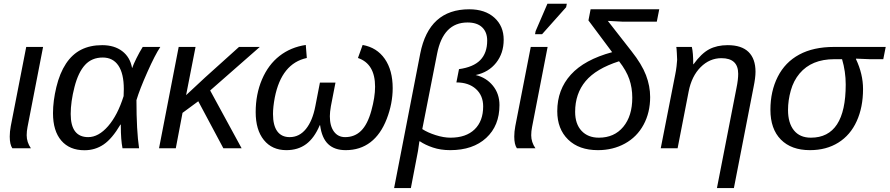

<svg xmlns="http://www.w3.org/2000/svg" viewBox="-20 -773 4638 1001"><path d="M119.1 -67.9Q119.1 -31.7 141.1 0H44.4Q30.8 -19.5 30.8 -61Q30.8 -86.4 36.1 -115.2L116.7 -528.3H204.6L123.5 -110.8Q119.1 -88.9 119.1 -67.9Z M512.7 -537.6Q576.2 -537.6 617.2 -506.3Q658.2 -475.1 668.5 -418.9H669.4Q675.3 -437 691.2 -469Q707 -501 724.1 -528.3H815.9Q788.6 -487.8 748.3 -397.2Q708 -306.6 691.4 -251Q691.4 -91.8 705.1 0H618.7Q609.9 -43.9 609.9 -115.7V-123.5H607.9Q564.5 -49.8 520.3 -19.8Q476.1 10.3 420.4 10.3Q342.8 10.3 299.6 -40Q256.3 -90.3 256.3 -183.1Q256.3 -246.6 273.9 -319.3Q291.5 -392.1 324 -441.2Q356.4 -490.2 403.1 -513.9Q449.7 -537.6 512.7 -537.6ZM515.6 -473.1Q459 -473.1 423.6 -434.8Q388.2 -396.5 368.4 -319.6Q348.6 -242.7 348.6 -178.7Q348.6 -58.1 439.9 -58.1Q493.7 -58.1 543.5 -115.2Q593.3 -172.4 624.5 -272L625.5 -308.6Q625.5 -389.2 597.2 -431.2Q568.8 -473.1 515.6 -473.1Z M1144.5 0 1013.7 -245.1 931.6 -184.6 896.5 0H809.1L911.6 -528.3H999.5L950.2 -276.9L1049.8 -369.6L1226.1 -528.3H1334.5L1075.7 -301.3L1239.7 0Z M1699.7 -167Q1699.7 -116.2 1720.9 -87.2Q1742.2 -58.1 1779.3 -58.1Q1829.1 -58.1 1862.5 -91.1Q1896 -124 1915.8 -195.1Q1935.5 -266.1 1935.5 -320.8Q1935.5 -440.4 1846.2 -470.7L1870.6 -538.6Q1944.8 -525.4 1986.1 -466.1Q2027.3 -406.7 2027.3 -313.5Q2027.3 -233.4 1996.3 -153.1Q1965.3 -72.8 1911.4 -31.5Q1857.4 9.8 1782.2 9.8Q1724.1 9.8 1690.9 -21.7Q1657.7 -53.2 1648.9 -120.1H1647Q1618.7 -53.2 1576.2 -21.7Q1533.7 9.8 1473.1 9.8Q1398.4 9.8 1355.7 -43Q1313 -95.7 1313 -188.5Q1313 -281.7 1345.9 -358.9Q1378.9 -436 1437.3 -481.4Q1495.6 -526.9 1574.2 -538.6L1579.6 -470.7Q1447.8 -442.4 1412.6 -264.6Q1403.3 -215.3 1403.3 -178.7Q1403.3 -119.1 1425.5 -88.6Q1447.8 -58.1 1490.2 -58.1Q1540.5 -58.1 1575 -100.6Q1609.4 -143.1 1624 -219.2L1647.9 -342.3H1729L1705.1 -219.2Q1699.7 -188 1699.7 -167Z M2426.3 -724.6Q2508.8 -724.6 2557.4 -680.9Q2606 -637.2 2606 -565.9Q2606 -495.6 2566.7 -445.8Q2527.3 -396 2460 -381.8Q2515.1 -368.7 2549.6 -326.4Q2584 -284.2 2584 -225.1Q2584 -117.7 2514.9 -54Q2445.8 9.8 2327.1 9.8Q2277.3 9.8 2236.8 -3.9Q2196.3 -17.6 2169.4 -36.1H2166.5L2159.2 14.2Q2156.7 30.8 2122.1 207.5H2034.7L2170.9 -493.7Q2216.3 -724.6 2426.3 -724.6ZM2417.5 -655.8Q2290.5 -655.8 2258.8 -492.7L2181.6 -100.1Q2209 -82 2251 -68.6Q2293 -55.2 2328.6 -55.2Q2409.7 -55.2 2454.3 -98.4Q2499 -141.6 2499 -218.3Q2499 -274.9 2461.2 -309.1Q2423.3 -343.3 2359.4 -343.3L2373 -412.6Q2447.8 -422.9 2483.9 -459.7Q2520 -496.6 2520 -561.5Q2520 -605.5 2493.7 -630.6Q2467.3 -655.8 2417.5 -655.8Z M2749.5 -67.9Q2749.5 -31.7 2771.5 0H2674.8Q2661.1 -19.5 2661.1 -61Q2661.1 -86.4 2666.5 -115.2L2747.1 -528.3H2835L2753.9 -110.8Q2749.5 -88.9 2749.5 -67.9ZM2769.5 -594.7 2772.5 -610.8 2834 -753.4H2935.1L2931.6 -735.4L2806.2 -594.7Z M3102.1 -55.2Q3182.6 -55.2 3229.5 -111.8Q3276.4 -168.5 3276.4 -263.7Q3276.4 -314.9 3261 -359.9Q3245.6 -404.8 3207.5 -453.6Q3087.4 -415 3033 -349.9Q2978.5 -284.7 2978.5 -189.9Q2978.5 -126.5 3012 -90.8Q3045.4 -55.2 3102.1 -55.2ZM3223.1 -660.2 3148.9 -664.1 3272.5 -505.9Q3326.2 -438 3347.9 -381.1Q3369.6 -324.2 3369.6 -267.1Q3369.6 -186 3335.2 -122.6Q3300.8 -59.1 3238.3 -24.7Q3175.8 9.8 3097.2 9.8Q2998.5 9.8 2941.9 -45.4Q2885.3 -100.6 2885.3 -193.4Q2885.3 -305.7 2956.1 -383.8Q3026.9 -461.9 3171.4 -501L3047.9 -666.5L3059.1 -724.6H3417L3404.3 -660.2Z M3717.8 207.5 3819.8 -314.9Q3828.6 -357.9 3828.6 -388.2Q3828.6 -469.7 3741.2 -469.7Q3679.7 -469.7 3632.8 -422.9Q3585.9 -376 3570.3 -295.9L3512.7 0H3424.8L3500.5 -385.3Q3504.4 -403.3 3507.3 -428Q3510.3 -452.6 3510.3 -460.9Q3510.3 -466.3 3508.8 -495.1Q3507.3 -523.9 3505.9 -528.3H3586.9Q3594.2 -499 3594.2 -438H3595.7Q3636.2 -494.1 3677 -515.9Q3717.8 -537.6 3773.9 -537.6Q3846.2 -537.6 3882.6 -502Q3918.9 -466.3 3918.9 -398.9Q3918.9 -367.7 3908.7 -318.8L3806.2 207.5Z M4202.6 9.8Q4105.5 9.8 4051 -45.4Q3996.6 -100.6 3996.6 -200.7Q3996.6 -297.4 4034.9 -373Q4073.2 -448.7 4147 -488.5Q4220.7 -528.3 4328.1 -528.3H4597.7L4585 -464.4H4514.2L4442.9 -467.3L4442.4 -465.3Q4479.5 -387.2 4479.5 -308.6Q4479.5 -213.9 4446.5 -141.4Q4413.6 -68.8 4350.8 -29.5Q4288.1 9.8 4202.6 9.8ZM4207.5 -55.2Q4389.2 -55.2 4389.2 -332.5Q4389.2 -399.9 4370.1 -464.4H4329.6Q4270.5 -464.4 4225.3 -445.8Q4180.2 -427.2 4148.7 -389.9Q4117.2 -352.5 4102.8 -301Q4088.4 -249.5 4088.4 -199.7Q4088.4 -131.8 4119.1 -93.5Q4149.9 -55.2 4207.5 -55.2Z"/></svg>

Font: Liberation Sans
Style: Italic
Weight: 400
Italic angle: -12°
Designer: Steve Matteson
Foundry: Ascender Corporation
Version: Version 2.1.5